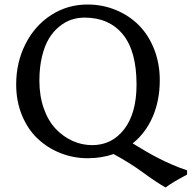

<svg xmlns="http://www.w3.org/2000/svg" viewBox="-20 -685 850 852"><path d="M355 -606.9Q325.2 -606.9 297.1 -597.7Q269 -588.4 242.9 -567.1Q216.8 -545.9 197.5 -514.4Q178.2 -482.9 166.5 -434.8Q154.8 -386.7 154.8 -327.1Q154.8 -259.3 174.3 -203.9Q193.8 -148.4 227.1 -113.5Q260.3 -78.6 301.8 -59.8Q343.3 -41 389.2 -41Q477.1 -41 531.5 -112.1Q585.9 -183.1 585.9 -310.1Q585.9 -458.5 524.9 -532.7Q463.9 -606.9 355 -606.9ZM689 -329.1Q689 -239.3 657.5 -166.7Q626 -94.2 568.8 -48.8Q571.3 -47.4 586.9 -37.8Q602.5 -28.3 608.4 -24.9Q614.3 -21.5 630.1 -12Q646 -2.4 655.5 2.4Q665 7.3 681.4 16.1Q697.8 24.9 710.9 30.8Q724.1 36.6 741 44.2Q757.8 51.8 774.9 58.3Q792 64.9 810.1 70.8V89.8Q742.2 125.5 714.8 147Q672.4 123 614.3 80.3Q556.2 37.6 482.9 -2V-1Q430.7 17.1 369.1 17.1Q304.7 17.1 247.1 -6.1Q189.5 -29.3 146 -70.8Q102.5 -112.3 77.1 -174.3Q51.8 -236.3 51.8 -310.1Q51.8 -408.7 93.3 -490.2Q134.8 -571.8 207.3 -618.4Q279.8 -665 368.2 -665Q435.1 -665 494.1 -640.6Q553.2 -616.2 596.2 -573Q639.2 -529.8 664.1 -466.6Q689 -403.3 689 -329.1Z"/></svg>

Font: Linear Smooth Low Contrast
Style: Regular
Weight: 500
Designer: Philipp H. Poll, Flanker
Foundry: Philipp H. Poll, reworked by Flanker
Version: Version 1.010 | FøM Fix